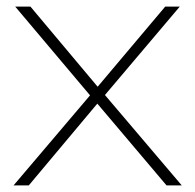

<svg xmlns="http://www.w3.org/2000/svg" viewBox="-20 -560 588 580"><path d="M21 0 252 -272 26 -540H72L275 -298L479 -540H523L297 -273L529 0H483L274 -247L67 0Z"/></svg>

Font: Encode Sans Expanded Thin
Style: Regular
Weight: 100
Width: 7
Designer: Multiple Designers
Foundry: Impallari Type
Version: Version 3.000; ttfautohint (v1.8.3) -l 8 -r 50 -G 200 -x 14 